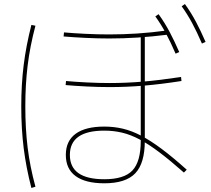

<svg xmlns="http://www.w3.org/2000/svg" viewBox="-20 -875 1040 948"><path d="M495 30Q402 30 353.5 -5.5Q305 -41 305 -110Q305 -179 353.5 -214.5Q402 -250 495 -250Q543 -250 587 -239.5Q631 -229 677 -205Q723 -181 778 -140Q833 -99 902 -37L888 -23Q820 -83 767 -123Q714 -163 669.5 -186.5Q625 -210 583 -220Q541 -230 495 -230Q325 -230 325 -110Q325 10 495 10Q593 10 634 -33.5Q675 -77 675 -180V-702H695V-180Q695 -69 648 -19.5Q601 30 495 30ZM519 -685Q464 -685 402 -688Q340 -691 294 -695L296 -715Q340 -711 401.5 -708Q463 -705 519 -705Q587 -705 657 -709.5Q727 -714 808 -725L810 -704Q729 -694 658.5 -689.5Q588 -685 519 -685ZM522 -445Q468 -445 408 -448Q348 -451 304 -455L306 -475Q349 -471 408 -468Q467 -465 522 -465Q602 -465 685.5 -472Q769 -479 874 -495L876 -475Q773 -459 688.5 -452Q604 -445 522 -445ZM847 -610Q822 -668 798.5 -711.5Q775 -755 747 -794L763 -805Q794 -762 818 -716.5Q842 -671 865 -618ZM977 -660Q952 -718 928.5 -761.5Q905 -805 877 -844L893 -855Q924 -812 948 -766.5Q972 -721 995 -668ZM135 53Q109 -47 97 -143Q85 -239 85 -350Q85 -459 97 -554.5Q109 -650 135 -752L155 -748Q128 -646 116.5 -551.5Q105 -457 105 -350Q105 -240 116.5 -146Q128 -52 155 47Z"/></svg>

Font: M PLUS 2 Thin Thin
Style: Regular
Weight: 250
Version: Version 1.001